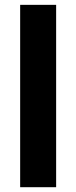

<svg xmlns="http://www.w3.org/2000/svg" viewBox="-20 -780 318 800"><path d="M64 -759.8H213.9V0H64Z"/></svg>

Font: Gully
Style: Bold
Weight: 700
Designer: jaikishan Patel
Foundry: MagicType
Version: Version 1.000;Glyphs 3.2 (3242)